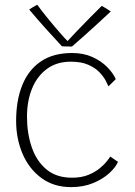

<svg xmlns="http://www.w3.org/2000/svg" viewBox="-20 -764 553 786"><path d="M463 -101.5Q453.5 -79 427.2 -55Q401 -31 361.2 -14.5Q321.5 2 271 2Q200 2 149.5 -35.2Q99 -72.5 72.5 -134.2Q46 -196 46 -269Q46 -352.5 71 -415Q96 -477.5 146.8 -512.2Q197.5 -547 275.5 -547Q321.5 -547 357.8 -530.8Q394 -514.5 418.5 -489.8Q443 -465 454 -440L424 -410.5Q421 -418 412.5 -434.2Q404 -450.5 386.8 -468.5Q369.5 -486.5 341 -499Q312.5 -511.5 269.5 -511.5Q212.5 -511.5 172.5 -482.2Q132.5 -453 111.5 -402.2Q90.5 -351.5 90.5 -286Q90.5 -218.5 109.8 -161.8Q129 -105 169.8 -70.8Q210.5 -36.5 275 -36.5Q313.5 -36.5 342 -48.2Q370.5 -60 389.5 -76Q408.5 -92 419 -105.8Q429.5 -119.5 431.5 -123ZM396.5 -740Q405.5 -735 416.2 -728.5Q427 -722 433.5 -717Q364 -652.5 325.8 -618.5Q287.5 -584.5 274.5 -573.5Q265 -573.5 253.5 -573.8Q242 -574 233.5 -574.5Q201.5 -609 168.2 -645.8Q135 -682.5 99.5 -725Q107.5 -730.5 115.5 -735.2Q123.5 -740 132.5 -744.5Q151 -719 176.5 -687.8Q202 -656.5 224.5 -630.8Q247 -605 256.5 -596Q271.5 -612.5 297 -639Q322.5 -665.5 349.5 -693Q376.5 -720.5 396.5 -740Z"/></svg>

Font: Grandstander Thin
Style: Regular
Weight: 100
Designer: Tyler Finck
Foundry: Etcetera Type Co
Version: Version 1.200; ttfautohint (v1.8.3)